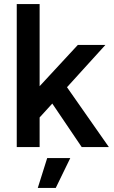

<svg xmlns="http://www.w3.org/2000/svg" viewBox="-20 -720 557 940"><path d="M62 0V-700H174V-298L361 -500H496L308 -293L513 0H380L236 -213L174 -145V0ZM165 200 211 54H324L253 200Z"/></svg>

Font: Figtree Light SemiBold
Style: Regular
Weight: 600
Version: Version 2.002